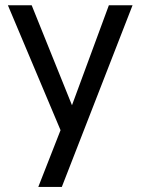

<svg xmlns="http://www.w3.org/2000/svg" viewBox="-20 -508 540 737"><path d="M127 209.5 212.4 -8.3 10.3 -487.8H101.6L256.3 -104L397.9 -487.8H488.8L217.3 209.5Z"/></svg>

Font: HK Grotesk Medium Legacy
Style: Regular
Weight: 500
Designer: Alfredo Marco Pradil
Foundry: Hanken Design Co.
Version: Version 2.022;PS 002.022;hotconv 1.0.88;makeotf.lib2.5.64775